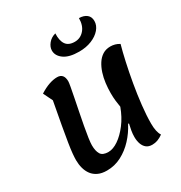

<svg xmlns="http://www.w3.org/2000/svg" viewBox="-232 -1173 1279 1360"><g transform="rotate(-30 407.5 -492.5)"><path d="M617 26Q587 26 569 11.5Q551 -3 542 -28Q533 -53 533 -85Q533 -110 537.5 -136.5Q542 -163 548 -188H541Q511 -130 466.5 -82Q422 -34 366.5 -5Q311 24 247 24Q205 24 175.5 10Q146 -4 128 -28Q110 -52 101.5 -83.5Q93 -115 93 -149Q93 -172 96 -204Q99 -236 107 -286Q115 -336 128.5 -412Q142 -488 163 -599L126 -675Q167 -701 203 -713.5Q239 -726 270 -726Q325 -726 325 -660Q325 -651 319 -617.5Q313 -584 303.5 -536.5Q294 -489 283.5 -436Q273 -383 263.5 -332.5Q254 -282 248.5 -243Q243 -204 243 -185Q243 -138 259 -111.5Q275 -85 322 -85Q360 -85 403.5 -114.5Q447 -144 487.5 -197Q528 -250 554 -321Q550 -342 546.5 -372.5Q543 -403 543 -438Q543 -477 548 -518Q553 -559 565 -596Q577 -633 596 -662.5Q615 -692 642 -709Q669 -726 706 -726Q724 -726 742.5 -721Q761 -716 778 -705Q763 -652 746.5 -577.5Q730 -503 715.5 -419.5Q701 -336 692 -255Q683 -174 683 -108Q683 -40 705 -6Q683 10 661.5 18Q640 26 617 26ZM498 -804Q417 -804 375 -834Q333 -864 333 -907Q333 -936 355.5 -963.5Q378 -991 415 -1001Q412 -943 433.5 -911.5Q455 -880 506 -880Q552 -880 583 -915.5Q614 -951 614 -1011Q654 -1010 676.5 -991.5Q699 -973 699 -939Q699 -903 672.5 -872Q646 -841 600.5 -822.5Q555 -804 498 -804Z"/></g></svg>

Font: Lemonada Medium
Style: Regular
Weight: 500
Designer: Mohamed Gaber (Arabic), Eduardo Tunni (Latin)
Foundry: Kief Type Foundry
Version: Version 4.004; ttfautohint (v1.8.2)